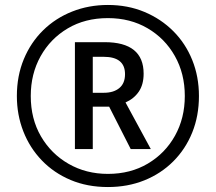

<svg xmlns="http://www.w3.org/2000/svg" viewBox="-20 -744 871 774"><path d="M415 10Q332 10 264.5 -18.5Q197 -47 148.5 -97.5Q100 -148 74 -214.5Q48 -281 48 -357Q48 -438 76 -505.5Q104 -573 154 -622Q204 -671 271 -697.5Q338 -724 415 -724Q495 -724 562 -696Q629 -668 678.5 -618.5Q728 -569 755 -502Q782 -435 782 -357Q782 -277 755 -210Q728 -143 678.5 -93.5Q629 -44 562 -17Q495 10 415 10ZM415 -43Q506 -43 576 -84.5Q646 -126 685.5 -197Q725 -268 725 -357Q725 -447 685 -518Q645 -589 575 -630Q505 -671 415 -671Q323 -671 253 -629.5Q183 -588 143.5 -517Q104 -446 104 -357Q104 -265 145 -194.5Q186 -124 256.5 -83.5Q327 -43 415 -43ZM282 -143V-574H402Q559 -574 559 -447Q559 -403 539.5 -374.5Q520 -346 486 -331L588 -143H507L420 -314H354V-143ZM399 -370Q438 -370 461 -389Q484 -408 484 -445Q484 -515 398 -515H354V-370Z"/></svg>

Font: Noto Sans Ethiopic Cond
Style: Regular
Weight: 400
Width: 3
Designer: Monotype Design Team
Foundry: Monotype Imaging Inc.
Version: Version 2.102; ttfautohint (v1.8.4.7-5d5b)